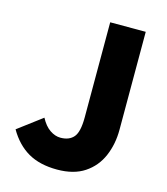

<svg xmlns="http://www.w3.org/2000/svg" viewBox="-113 -832 811 934"><g transform="rotate(15 293.0 -365.5)"><path d="M261 14Q174 14 115 -20Q56 -54 16 -123L137 -214Q157 -176 183.5 -158Q210 -140 237 -140Q281 -140 303.5 -166.5Q326 -193 326 -266V-745H505V-252Q505 -179 479 -118.5Q453 -58 399 -22Q345 14 261 14Z"/></g></svg>

Font: Source Han Sans TC Heavy
Style: Regular
Weight: 900
Designer: Ryoko NISHIZUKA Ë•øÂ°öÊ∂ºÂ≠ê (kana, bopomofo & ideographs); Paul D. Hunt (Latin, Greek & Cyrillic); Sandoll Communicatio
Foundry: Adobe
Version: Version 2.004;hotconv 1.0.118;makeotfexe 2.5.65603